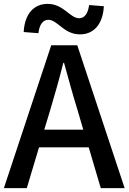

<svg xmlns="http://www.w3.org/2000/svg" viewBox="-20 -969 662 989"><path d="M439 -943C433 -897 414 -875 388 -875C340 -875 308 -949 225 -949C155 -949 107 -898 102 -804L178 -798C183 -844 202 -867 229 -867C277 -867 308 -792 392 -792C462 -792 510 -843 515 -937ZM208 -301 238 -400C262 -480 285 -561 306 -645H310C333 -562 355 -480 380 -400L409 -301ZM499 0H622L378 -736H244L0 0H118L181 -210H437Z"/></svg>

Font: Noto Sans T Chinese Medium
Style: Regular
Weight: 500
Designer: Ryoko NISHIZUKA (kana & ideographs); Paul D. Hunt (Latin, Greek & Cyrillic); Wenlong ZHANG (bopomofo); Sandoll Communica
Foundry: Adobe Systems Incorporated
Version: Version 1.000;PS 1;hotconv 1.0.78;makeotf.lib2.5.61930